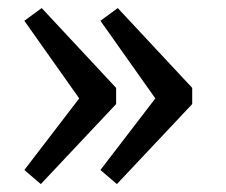

<svg xmlns="http://www.w3.org/2000/svg" viewBox="-20 -447 563 478"><path d="M40.6 -23.8 177.2 -202 40.6 -395.3 83.8 -426.9 269.1 -228.2V-187.9L81.6 11.3ZM230 -23.8 366.7 -202 230 -395.3 273.2 -426.9 458.5 -228.2V-187.9L271 11.3Z"/></svg>

Font: Playfair Micro SmCond SmLight
Style: Regular
Weight: 360
Width: 4
Designer: Claus Eggers Sørensen
Foundry: Claus Eggers Sørensen
Version: Version 2.100;Glyphs 3.2 (3219)